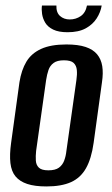

<svg xmlns="http://www.w3.org/2000/svg" viewBox="-20 -663 404 691"><path d="M147 8Q105 8 78 -1Q51 -10 36 -28Q21 -46 17.5 -76Q14 -106 20 -149L50 -367Q57 -411 75 -441Q93 -471 128 -487Q163 -503 219 -503Q261 -503 288 -494Q315 -485 329.5 -467.5Q344 -450 348 -425Q352 -400 347 -367L317 -149Q309 -92 289.5 -57.5Q270 -23 235.5 -7.5Q201 8 147 8ZM154 -50Q179 -50 192 -59.5Q205 -69 211 -85Q217 -101 219 -120L255 -375Q258 -395 256.5 -411Q255 -427 245 -436.5Q235 -446 210 -446Q186 -446 173 -436.5Q160 -427 154.5 -411Q149 -395 146 -375L110 -120Q108 -101 109 -85Q110 -69 120 -59.5Q130 -50 154 -50ZM223 -547Q191 -547 171.5 -556.5Q152 -566 143 -581Q134 -596 131.5 -612.5Q129 -629 131 -643H183Q182 -618 196 -605.5Q210 -593 231 -593Q253 -593 270.5 -605Q288 -617 293 -643H346Q342 -619 328 -597Q314 -575 288.5 -561Q263 -547 223 -547Z"/></svg>

Font: Alumni Sans Thin SemiBold
Style: Italic
Weight: 600
Italic angle: -8°
Version: Version 1.016